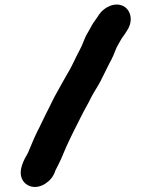

<svg xmlns="http://www.w3.org/2000/svg" viewBox="-68 -909 934 1211"><g transform="rotate(-5 399.0 -304.0)"><path d="M169.2 232C199.2 216.7 221.5 194.3 236.1 165C239.6 156.7 240.5 154.4 245.9 146C270.1 109.4 299 57.5 321.4 13C354.9 -47.5 392.4 -106.4 429.1 -166C453.8 -207.2 483.7 -247.7 507.5 -288C528 -320.6 553 -349.7 573.3 -382C593.7 -415.1 616.6 -451.9 637 -486C658.3 -516.4 674.8 -548 692.6 -584C704.6 -601.2 716.5 -621.3 729.4 -638C729.5 -638.7 730 -639.3 730.8 -640C744.3 -655 757.6 -670.5 769.2 -687C815.6 -747 800.4 -813.5 760.2 -840C707.5 -874.7 634.8 -844.4 599.7 -800L592.9 -791C578.6 -772.5 564.7 -759.3 550.5 -739C540.3 -725.1 535.1 -714.2 524.9 -701L515.1 -687C495.9 -661.3 481.5 -621.1 462.6 -594L453.8 -580C448.2 -572 441.9 -562 434.8 -550L419.6 -524C400.9 -491.9 382 -463.2 360.6 -434C341.3 -407.8 321.1 -375.3 299.9 -345C270.2 -304.2 241.3 -250.8 213.5 -208C190.8 -172.5 171.6 -135.6 149.4 -102C127.1 -66.1 99.1 -10.9 78.4 28C48 71.5 6.5 132.7 26.7 189.5C43.1 235.6 101 266.8 169.2 232Z"/></g></svg>

Font: Smoothie
Style: BlkIt
Weight: 900
Foundry: Cannot Into Space Fonts
Version: Version 0.8